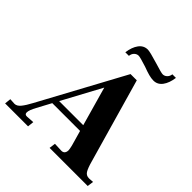

<svg xmlns="http://www.w3.org/2000/svg" viewBox="-252 -918 1065 1065"><g transform="rotate(45 280.5 -385.5)"><path d="M-9 -35Q10 -35 26.5 -55.5Q43 -76 62 -112L330 -607H379L521 -110Q532 -70 543 -52.5Q554 -35 575 -35H580L606 -37L601 0H302L307 -37L354 -35Q384 -32 386 -63Q386 -74 380 -98L355 -186H137L93 -104Q73 -68 73 -49Q73 -33 91 -34L137 -37L133 0H-47L-43 -37ZM280 -451 156 -221H345ZM358 -693Q302 -711 290 -711Q276 -711 265 -700.5Q254 -690 252 -672H224Q230 -717 250 -744Q270 -771 302 -771Q319 -771 388 -750Q445 -732 457 -732Q471 -732 482 -742.5Q493 -753 495 -770H523Q517 -725 497 -698Q477 -671 445 -671Q428 -671 407.5 -676.5Q387 -682 358 -693Z"/></g></svg>

Font: Unna
Style: Bold Italic
Weight: 700
Italic angle: -8.05°
Designer: Jorge de Buen Unna
Foundry: Omnibus-Type
Version: Version 2.008